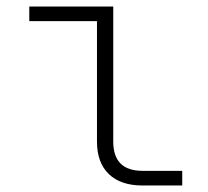

<svg xmlns="http://www.w3.org/2000/svg" viewBox="-20 -570 640 590"><path d="M418 0Q351 0 314.5 -35Q278 -70 278 -135V-505H70V-550H328V-135Q328 -45 418 -45H540V0Z"/></svg>

Font: NKDuy Mono Thin
Style: Regular
Weight: 100
Monospace: yes
Designer: NKDuy
Foundry: NKDuy
Version: Version 2.251; ttfautohint (v1.8.4.7-5d5b)